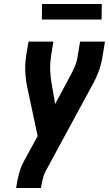

<svg xmlns="http://www.w3.org/2000/svg" viewBox="-20 -944 547 964"><path d="M61 0 62 -7Q67 -40 75.5 -72.5Q84 -105 101 -136L169 -261L117 -505Q109 -543 107 -582Q105 -621 111 -662L123 -735H248L236 -662Q231 -627 232 -592.5Q233 -558 239 -525L257 -422L329 -556Q343 -581 354.5 -607.5Q366 -634 370 -662L382 -735H507L495 -662Q489 -621 474 -582Q459 -543 437 -505L210 -86Q200 -67 195 -47Q190 -27 187 -7L186 0ZM190 -846 191 -924H491L490 -846Z"/></svg>

Font: Iosevka Curly Extrabold
Style: Italic
Weight: 800
Italic angle: -9°
Monospace: yes
Designer: Belleve Invis
Foundry: Belleve Invis
Version: Version 22.1.2; ttfautohint (v1.8.4)